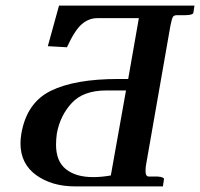

<svg xmlns="http://www.w3.org/2000/svg" viewBox="-20 -666 715 686"><path d="M430.2 -342.8H359.9Q277.8 -342.8 236.3 -297.9Q194.8 -252.9 183.1 -189Q180.2 -168 180.2 -148.9Q180.2 -89.8 215.6 -61.5Q251 -33.2 313 -33.2Q342.8 -33.2 376 -39.1ZM588.9 -574.2 502 -78.1Q500 -68.4 500 -54.2Q500 -35.2 512.2 -35.2H543.9Q556.2 -34.2 561.5 -31.5Q566.9 -28.8 565.9 -25.9L562 0H249Q165 0 109.1 -40.5Q53.2 -81.1 53.2 -153.8Q53.2 -169.9 56.2 -188Q75.2 -298.8 161.1 -341.3Q247.1 -383.8 402.8 -383.8H438L476.1 -601.1H327.1Q297.4 -601.1 272.2 -579.6Q247.1 -558.1 219.2 -497.1L150.9 -501L190.9 -646H674.8L670.9 -620.1Q668.9 -612.3 643.1 -611.8H612.8Q601.6 -611.8 597.7 -605.5Q593.8 -599.1 588.9 -574.2Z"/></svg>

Font: Linux Libertine
Style: Semibold Italic
Weight: 600
Italic angle: -11.5°
Designer: Philipp H. Poll
Foundry: Philipp H. Poll
Version: Version 5.1.2 ; ttfautohint (v0.9)